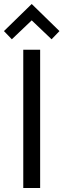

<svg xmlns="http://www.w3.org/2000/svg" viewBox="-26 -938 317 958"><path d="M90.1 0V-690H174.3V0ZM-6.3 -782.9 132.2 -918.1 270.7 -782.9 231.3 -742 132.2 -836.4 33.1 -742Z"/></svg>

Font: Oxanium ExtraLight
Style: Regular
Weight: 200
Designer: Severin Meyer
Version: Version 2.000